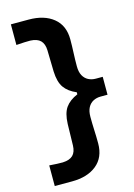

<svg xmlns="http://www.w3.org/2000/svg" viewBox="-144 -928 790 1135"><g transform="rotate(-15 251.0 -360.0)"><path d="M44.5 135.2H150.1Q245 135.2 301.3 89.3Q357.7 43.4 357.7 -42Q357.7 -83 355.7 -123.7Q353.8 -164.4 353.8 -205.4Q353.8 -240.4 365.7 -262.5Q377.7 -284.5 398 -295Q418.4 -305.5 443.2 -305.5H485.5V-415.1H443.2Q418.4 -415.1 398 -425.6Q377.7 -436.1 365.7 -458.1Q353.8 -480.1 353.8 -515Q353.8 -556.1 355.7 -596.6Q357.7 -637.2 357.7 -678.2Q357.7 -763.6 301.3 -809.4Q245 -855.2 150.1 -855.2H41.3V-729Q69.8 -731.3 91.2 -732Q112.6 -732.7 126.9 -732.7Q169 -731.1 189.2 -710.9Q209.3 -690.7 210.4 -651L213.4 -520.5Q215.8 -456.1 240 -421.8Q264.2 -387.4 313.7 -366.5V-354Q264.2 -333 240 -298.9Q215.8 -264.9 213.4 -199.7L210.4 -68.7Q209.3 -29 189.2 -9.1Q169 10.7 126.9 12.5Q112.4 12.5 91.3 11.8Q70.2 11.2 44.5 8.9Z"/></g></svg>

Font: Pinar-VF
Style: Regular
Weight: 300
Designer: Amin Abedi
Version: Version 3.0